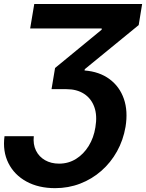

<svg xmlns="http://www.w3.org/2000/svg" viewBox="-27 -748 747 983"><path d="M-3.9 -50.8H146Q141.6 -9.3 157 22.5Q172.4 54.2 203.4 72Q234.4 89.8 275.4 89.8Q323.7 89.8 362.5 65.4Q401.4 41 427.2 -1Q453.1 -43 461.4 -96.2Q471.7 -156.7 455.8 -200.4Q439.9 -244.1 403.1 -267.8Q366.2 -291.5 313.5 -291.5H236.8L254.9 -399.9L493.7 -596.2V-602.1H127.4L148.4 -727.5H700.7L683.1 -619.6L407.2 -394L405.8 -387.2Q481.9 -381.3 533.7 -343Q585.4 -304.7 607.2 -241.9Q628.9 -179.2 615.7 -98.6Q604 -30.3 572 27.1Q540 84.5 491.9 126.7Q443.8 168.9 383.5 192.1Q323.2 215.3 255.4 215.3Q170.4 215.3 108.4 181.4Q46.4 147.5 16.1 87.2Q-14.2 26.9 -3.9 -50.8Z"/></svg>

Font: Inter 20pt
Style: Bold Italic
Weight: 700
Italic angle: -9.3988°
Version: Version 4.001;git-66647c0bb